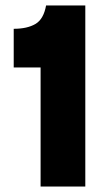

<svg xmlns="http://www.w3.org/2000/svg" viewBox="-20 -680 400 700"><path d="M128 0V-434H30V-575Q79 -575 109 -592.5Q139 -610 148 -660H291V0Z"/></svg>

Font: Bricolage Grotesque 96pt ExtraBold ExtraBold
Style: Regular
Weight: 800
Version: Version 1.001;gftools[0.9.33.dev8+g029e19f]